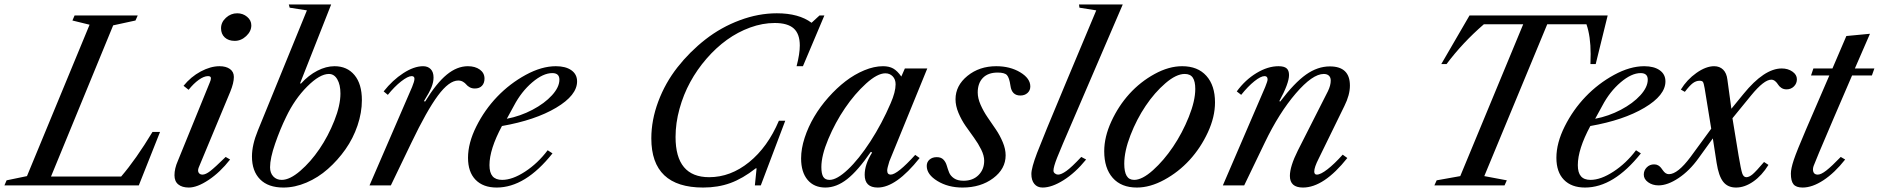

<svg xmlns="http://www.w3.org/2000/svg" viewBox="-88 -840 8513 870"><path d="M541 0H-67.9L-58.1 -22.9L34.2 -42L317.9 -728L240.2 -747.1L250 -770H536.1L525.9 -747.1L424.8 -725.1L143.1 -40H460.9Q527.8 -117.7 603 -242.2H637.2Z M986.8 -779.8Q1012.7 -779.8 1031.7 -763.9Q1050.8 -748 1050.8 -725.1Q1050.8 -698.2 1027.6 -676.5Q1004.4 -654.8 975.6 -654.8Q947.3 -654.8 930.4 -670.4Q913.6 -686 913.6 -711.9Q913.6 -739.3 935.8 -759.5Q958 -779.8 986.8 -779.8ZM906.7 -540Q936 -540 953.9 -527.3Q971.7 -514.6 971.7 -491.2Q971.7 -464.4 955.6 -424.8L812.5 -81.1Q809.6 -73.7 809.6 -67.9Q809.6 -59.6 814.9 -54.2Q820.3 -48.8 829.6 -48.8Q843.8 -48.8 864.7 -64.9Q885.7 -81.1 934.6 -128.9L954.6 -117.2Q909.2 -59.1 857.4 -24.7Q805.7 9.8 767.6 9.8Q737.3 9.8 720 -4.2Q702.6 -18.1 702.6 -45.9Q702.6 -76.2 717.8 -110.8L862.8 -466.8Q867.7 -477.5 867.7 -485.8Q867.7 -495.1 854.5 -495.1Q836.4 -495.1 812.7 -478.3Q789.1 -461.4 766.6 -433.1L743.7 -451.2Q776.9 -492.2 821.5 -516.1Q866.2 -540 906.7 -540Z M1224.6 -805.2 1220.7 -819.8H1412.6L1271.5 -461.9H1276.4Q1310.1 -499 1349.9 -519.5Q1389.6 -540 1427.7 -540Q1484.9 -540 1518.3 -499.8Q1551.8 -459.5 1551.8 -386.2Q1551.8 -329.6 1532 -271.2Q1512.2 -212.9 1477.3 -163.3Q1442.4 -113.8 1397.9 -74.5Q1353.5 -35.2 1300.8 -12.7Q1248 9.8 1196.3 9.8Q1127.4 9.8 1090.6 -27.3Q1053.7 -64.5 1053.7 -130.9Q1053.7 -183.6 1080.6 -249L1302.7 -793ZM1208.5 -310.1Q1181.6 -255.4 1158.7 -189.2Q1135.7 -123 1135.7 -82Q1135.7 -56.2 1150.4 -40.5Q1165 -24.9 1188.5 -24.9Q1225.1 -24.9 1272.5 -65.7Q1319.8 -106.4 1359.6 -165Q1399.4 -223.6 1427 -293.2Q1454.6 -362.8 1454.6 -416Q1454.6 -456.1 1440.4 -480.5Q1426.3 -504.9 1402.3 -504.9Q1360.8 -504.9 1304 -448Q1247.1 -391.1 1208.5 -310.1Z M2032.2 -540Q2064.9 -540 2086.2 -524.7Q2107.4 -509.3 2107.4 -483.9Q2107.4 -463.4 2095.9 -451.2Q2084.5 -439 2063.5 -439Q2050.3 -439 2040.3 -444.6Q2030.3 -450.2 2024.9 -457Q2019.5 -463.9 2010 -469.5Q2000.5 -475.1 1988.3 -475.1Q1946.8 -475.1 1896.2 -406.7Q1845.7 -338.4 1776.4 -193.8L1683.1 0H1586.4L1779.3 -445.8Q1790 -471.7 1790 -482.9Q1790 -495.1 1777.3 -495.1Q1760.3 -495.1 1729.7 -471.2Q1699.2 -447.3 1669.4 -410.2L1650.4 -425.8Q1690.9 -477.1 1739.5 -508.5Q1788.1 -540 1829.1 -540Q1850.6 -540 1863.5 -526.9Q1876.5 -513.7 1876.5 -488.8Q1876.5 -468.3 1867.4 -445.3Q1858.4 -422.4 1833 -381.8L1838.4 -379.9Q1889.6 -463.4 1936.3 -501.7Q1982.9 -540 2032.2 -540Z M2430.7 -540Q2475.1 -540 2501 -521.7Q2526.9 -503.4 2526.9 -471.2Q2526.9 -408.2 2431.9 -351.8Q2336.9 -295.4 2186.5 -269Q2129.9 -163.6 2129.9 -91.8Q2129.9 -57.6 2144 -41.3Q2158.2 -24.9 2187.5 -24.9Q2233.9 -24.9 2291.5 -62.5Q2349.1 -100.1 2393.6 -159.2L2415.5 -145Q2292.5 9.8 2162.6 9.8Q2101.1 9.8 2066.9 -25.4Q2032.7 -60.5 2032.7 -125Q2032.7 -191.9 2070.3 -267.1Q2107.9 -342.3 2165 -401.9Q2222.2 -461.4 2294.2 -500.7Q2366.2 -540 2430.7 -540ZM2240.7 -360.8 2208.5 -301.8Q2269.5 -313.5 2324.7 -342.5Q2379.9 -371.6 2413.3 -408.4Q2446.8 -445.3 2446.8 -479Q2446.8 -508.8 2414.6 -508.8Q2373 -508.8 2323.7 -466.8Q2274.4 -424.8 2240.7 -360.8Z M3332.5 0 3340.3 -77.1H3336.4Q3277.3 -30.8 3221.4 -10.5Q3165.5 9.8 3098.1 9.8Q2863.3 9.8 2863.3 -212.9Q2863.3 -295.9 2894.8 -380.1Q2926.3 -464.4 2981.9 -535.2Q3037.6 -606 3108.6 -661.4Q3179.7 -716.8 3264.2 -748.3Q3348.6 -779.8 3432.1 -779.8Q3531.7 -779.8 3589.4 -736.8L3625.5 -770H3647.5L3550.3 -540H3521.5Q3536.1 -595.7 3536.1 -633.8Q3536.1 -686.5 3508.5 -711.2Q3481 -735.8 3422.4 -735.8Q3367.2 -735.8 3311 -715.3Q3254.9 -694.8 3205.8 -659.4Q3156.7 -624 3113.5 -574.2Q3070.3 -524.4 3039.6 -468Q3008.8 -411.6 2991 -346.9Q2973.1 -282.2 2973.1 -219.2Q2973.1 -37.1 3125.5 -37.1Q3222.2 -37.1 3306.4 -105.2Q3390.6 -173.3 3441.4 -293H3470.2L3359.4 0Z M3913.1 -540Q3940.9 -540 3959.5 -529.5Q3978 -519 3996.1 -493.2L4012.2 -529.8H4113.8L3941.9 -108.9Q3932.1 -77.6 3932.1 -67.9Q3932.1 -48.8 3947.8 -48.8Q3978 -48.8 4059.1 -138.2L4079.1 -124Q3972.7 9.8 3889.2 9.8Q3830.1 9.8 3830.1 -47.9Q3830.1 -95.2 3863.8 -148.9L3857.9 -151.9Q3799.3 -66.4 3750.7 -28.3Q3702.1 9.8 3651.9 9.8Q3600.6 9.8 3571.3 -25.1Q3542 -60.1 3542 -122.1Q3542 -166.5 3558.1 -215.8Q3574.2 -265.1 3601.3 -311Q3628.4 -356.9 3665.8 -398.9Q3703.1 -440.9 3743.4 -471.9Q3783.7 -502.9 3828.4 -521.5Q3873 -540 3913.1 -540ZM3670.9 -24.9Q3704.1 -24.9 3753.9 -71.8Q3803.7 -118.7 3856 -199.2Q3908.2 -279.8 3947.8 -372.1Q3970.2 -423.3 3970.2 -458Q3970.2 -480.5 3957 -494.1Q3943.8 -507.8 3923.8 -507.8Q3887.7 -507.8 3836.4 -461.4Q3785.2 -415 3741 -350.1Q3696.8 -285.2 3665.3 -210.2Q3633.8 -135.3 3633.8 -83Q3633.8 -52.7 3642.3 -38.8Q3650.9 -24.9 3670.9 -24.9Z M4426.3 -540Q4488.8 -540 4534.7 -512.5Q4580.6 -484.9 4580.6 -448.2Q4580.6 -430.2 4567.9 -418.7Q4555.2 -407.2 4535.6 -407.2Q4496.6 -407.2 4490.7 -451.2Q4485.4 -488.3 4474.6 -499.8Q4463.9 -511.2 4432.6 -511.2Q4389.2 -511.2 4365.7 -487.1Q4342.3 -462.9 4342.3 -420.9Q4342.3 -395 4355.2 -365.5Q4368.2 -335.9 4386.7 -308.8Q4405.3 -281.7 4424.1 -254.2Q4442.9 -226.6 4455.8 -195.6Q4468.8 -164.6 4468.8 -136.2Q4468.8 -74.7 4412.4 -32.5Q4356 9.8 4273.4 9.8Q4208 9.8 4159.7 -19.8Q4111.3 -49.3 4111.3 -87.9Q4111.3 -106 4124 -116.9Q4136.7 -127.9 4156.7 -127.9Q4176.3 -127.9 4186.8 -116.9Q4197.3 -106 4201.9 -90.1Q4206.5 -74.2 4212.6 -58.6Q4218.8 -43 4234.9 -32Q4251 -21 4278.3 -21Q4320.3 -21 4345.9 -46.6Q4371.6 -72.3 4371.6 -111.8Q4371.6 -134.8 4358.2 -162.1Q4344.7 -189.5 4325.7 -215.6Q4306.6 -241.7 4287.6 -269Q4268.6 -296.4 4255.1 -328.4Q4241.7 -360.4 4241.7 -390.1Q4241.7 -452.1 4295.7 -496.1Q4349.6 -540 4426.3 -540Z M4803.2 -805.2 4801.3 -819.8H4999.5L4778.3 -305.2Q4718.3 -167 4701.9 -125.2Q4685.5 -83.5 4685.5 -66.9Q4685.5 -59.1 4692.1 -54Q4698.7 -48.8 4706.5 -48.8Q4720.7 -48.8 4744.1 -65.4Q4767.6 -82 4811.5 -128.9L4833.5 -117.2Q4784.7 -57.1 4731.4 -23.7Q4678.2 9.8 4636.2 9.8Q4612.3 9.8 4598.9 -6.6Q4585.4 -22.9 4585.4 -51.8Q4585.4 -79.1 4611.3 -147.2Q4637.2 -215.3 4742.2 -465.8L4879.4 -793Z M5063.5 9.8Q4992.7 9.8 4954.1 -33.9Q4915.5 -77.6 4915.5 -154.8Q4915.5 -219.7 4947.8 -289.8Q4980 -359.9 5029.5 -414.6Q5079.1 -469.2 5143.6 -504.6Q5208 -540 5268.6 -540Q5339.4 -540 5378.4 -496.3Q5417.5 -452.6 5417.5 -376Q5417.5 -310.1 5385 -240Q5352.5 -169.9 5302.5 -115.2Q5252.4 -60.5 5188 -25.4Q5123.5 9.8 5063.5 9.8ZM5280.3 -504.9Q5241.7 -504.9 5192.9 -462.9Q5144 -420.9 5103.3 -360.4Q5062.5 -299.8 5034.4 -227.3Q5006.3 -154.8 5006.3 -98.1Q5006.3 -61.5 5017.1 -43.2Q5027.8 -24.9 5051.3 -24.9Q5087.4 -24.9 5136.5 -68.8Q5185.5 -112.8 5227.5 -175Q5269.5 -237.3 5298.8 -310.3Q5328.1 -383.3 5328.1 -437Q5328.1 -471.2 5316.9 -488Q5305.7 -504.9 5280.3 -504.9Z M5705.1 -540Q5730.5 -540 5741.7 -530.5Q5752.9 -521 5752.9 -500Q5752.9 -462.4 5709 -381.8L5712.9 -379.9Q5777.3 -464.8 5829.8 -502Q5882.3 -539.1 5938 -539.1Q6028.8 -539.1 6028.8 -452.1Q6028.8 -409.7 6003.9 -359.9L5887.2 -121.1Q5867.2 -82 5867.2 -63Q5867.2 -48.8 5878.9 -48.8Q5896 -48.8 5927 -72.8Q5958 -96.7 5996.1 -139.2L6017.1 -124Q5910.6 9.8 5815.9 9.8Q5756.8 9.8 5756.8 -43Q5756.8 -85.9 5793 -158.2L5929.2 -426.8Q5941.9 -453.1 5941.9 -475.1Q5941.9 -489.3 5933.6 -497.1Q5925.3 -504.9 5910.2 -504.9Q5859.4 -504.9 5783.4 -416.5Q5707.5 -328.1 5643.1 -193.8L5549.8 0H5453.1L5645 -445.8Q5655.8 -472.7 5655.8 -480Q5655.8 -495.1 5642.1 -495.1Q5625 -495.1 5595.9 -471.9Q5566.9 -448.7 5536.1 -410.2L5516.1 -425.8Q5554.2 -478 5605.5 -509Q5656.7 -540 5705.1 -540Z M6528.8 -42 6814 -730H6635.7Q6539.6 -647 6466.8 -549.8H6442.9L6570.8 -770H7196.8L7142.6 -549.8H7118.7Q7119.6 -564 7119.6 -595.2Q7119.6 -675.8 7100.6 -730H6922.9L6637.7 -42L6739.7 -22.9L6729.5 0H6411.6L6421.9 -22.9Z M7362.3 -540Q7406.7 -540 7432.6 -521.7Q7458.5 -503.4 7458.5 -471.2Q7458.5 -408.2 7363.5 -351.8Q7268.6 -295.4 7118.2 -269Q7061.5 -163.6 7061.5 -91.8Q7061.5 -57.6 7075.7 -41.3Q7089.8 -24.9 7119.1 -24.9Q7165.5 -24.9 7223.1 -62.5Q7280.8 -100.1 7325.2 -159.2L7347.2 -145Q7224.1 9.8 7094.2 9.8Q7032.7 9.8 6998.5 -25.4Q6964.4 -60.5 6964.4 -125Q6964.4 -191.9 7002 -267.1Q7039.6 -342.3 7096.7 -401.9Q7153.8 -461.4 7225.8 -500.7Q7297.9 -540 7362.3 -540ZM7172.4 -360.8 7140.1 -301.8Q7201.2 -313.5 7256.3 -342.5Q7311.5 -371.6 7345 -408.4Q7378.4 -445.3 7378.4 -479Q7378.4 -508.8 7346.2 -508.8Q7304.7 -508.8 7255.4 -466.8Q7206.1 -424.8 7172.4 -360.8Z M7690.4 -102.1 7673.3 -212.9 7608.4 -123Q7567.4 -65.9 7517.8 -33Q7468.3 0 7427.2 0Q7399.9 0 7380.1 -14.2Q7360.4 -28.3 7360.4 -48.8Q7360.4 -67.9 7373.8 -81.5Q7387.2 -95.2 7407.2 -95.2Q7418 -95.2 7425.8 -90.6Q7433.6 -85.9 7438.5 -79.6Q7443.4 -73.2 7448 -66.7Q7452.6 -60.1 7459.2 -55.4Q7465.8 -50.8 7474.1 -50.8Q7514.2 -50.8 7572.3 -128.9L7666 -256.8L7636.2 -439.9Q7632.3 -462.4 7628.7 -468.3Q7625 -474.1 7613.3 -474.1Q7597.2 -474.1 7582.5 -463.1Q7567.9 -452.1 7546.4 -423.8L7528.3 -434.1Q7555.7 -479 7598.9 -509.5Q7642.1 -540 7679.2 -540Q7704.1 -540 7720 -524.4Q7735.8 -508.8 7739.3 -479L7757.3 -347.2L7812 -414.1Q7906.2 -529.8 7985.4 -529.8Q8013.7 -529.8 8033.9 -515.6Q8054.2 -501.5 8054.2 -481Q8054.2 -461.9 8040.8 -448.5Q8027.3 -435.1 8007.3 -435.1Q7993.7 -435.1 7983.6 -441.9Q7973.6 -448.7 7968.8 -457Q7963.9 -465.3 7955.8 -472.2Q7947.8 -479 7938 -479Q7905.3 -479 7847.2 -408.2L7762.2 -304.2L7790 -134.8Q7800.8 -70.8 7806.6 -54Q7812.5 -37.1 7825.2 -37.1Q7837.9 -37.1 7853.8 -50.5Q7869.6 -64 7905.3 -106L7925.3 -92.8Q7895.5 -44.4 7856.4 -17.3Q7817.4 9.8 7778.3 9.8Q7740.7 9.8 7720.2 -16.4Q7699.7 -42.5 7690.4 -102.1Z M8118.2 -498 8128.9 -529.8H8215.3L8278.3 -676.8L8385.3 -687L8316.9 -529.8H8405.3L8394 -498H8304.2L8221.2 -305.2Q8134.3 -102.1 8129.9 -87.9Q8127 -79.1 8127 -73.2Q8127 -48.8 8148.9 -48.8Q8163.6 -48.8 8187.5 -67.4Q8211.4 -85.9 8252.9 -128.9L8272.9 -117.2Q8225.1 -56.6 8174.6 -23.4Q8124 9.8 8080.1 9.8Q8050.8 9.8 8038.8 -4.9Q8026.9 -19.5 8026.9 -53.2Q8026.9 -75.7 8040 -115.2Q8053.2 -154.8 8096.2 -254.9L8201.2 -498Z"/></svg>

Font: Libre Caslon Text
Style: Italic
Weight: 400
Italic angle: -25°
Designer: Pablo Impallari, Rodrigo Fuenzalida
Foundry: Pablo Impallari, Rodrigo Fuenzalida
Version: Version 1.002